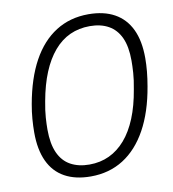

<svg xmlns="http://www.w3.org/2000/svg" viewBox="-80 -768 767 851"><g transform="rotate(-10 303.5 -343.0)"><path d="M261 12Q192 12 144 -14.5Q96 -41 71.5 -93.5Q47 -146 47 -223Q47 -252 49.5 -284Q52 -316 58 -349Q78 -462 120.5 -539.5Q163 -617 227 -657.5Q291 -698 374 -698Q443 -698 491 -671.5Q539 -645 564 -593Q589 -541 589 -463Q589 -434 586 -402.5Q583 -371 577 -337Q558 -225 515 -147Q472 -69 408 -28.5Q344 12 261 12ZM264 -41Q313 -41 353.5 -60Q394 -79 426 -116Q458 -153 480.5 -208Q503 -263 515 -335Q519 -356 521.5 -374Q524 -392 525 -407.5Q526 -423 526.5 -436.5Q527 -450 527 -462Q527 -526 508.5 -566Q490 -606 455 -625.5Q420 -645 371 -645Q322 -645 281.5 -626.5Q241 -608 209 -570.5Q177 -533 154.5 -478.5Q132 -424 119 -352Q115 -331 112.5 -313Q110 -295 109 -279.5Q108 -264 107.5 -251Q107 -238 107 -226Q107 -162 125.5 -121Q144 -80 179.5 -60.5Q215 -41 264 -41Z"/></g></svg>

Font: Archivo Condensed ExtraLight
Style: Italic
Weight: 250
Width: 3
Italic angle: -10°
Designer: Hector Gatti
Foundry: Omnibus-Type
Version: Version 2.001